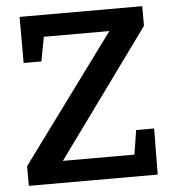

<svg xmlns="http://www.w3.org/2000/svg" viewBox="-51 -749 723 797"><g transform="rotate(-5 310.5 -351.0)"><path d="M485 -91 501 -192H576L574 0H37V-82L426 -611H153L134 -510H60V-702H571V-620L187 -91Z"/></g></svg>

Font: Bitter Pro SemiBold
Style: Regular
Weight: 600
Designer: Sol Matas, and Bitter project Authors
Foundry: Sol Matas
Version: Version 1.010